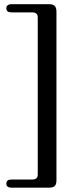

<svg xmlns="http://www.w3.org/2000/svg" viewBox="-20 -760 371 908"><path d="M158.5 65V-677Q158.5 -689.5 152 -695.5Q145.5 -701.5 132 -701.5H33.5Q10 -701.5 10 -721Q10 -729.5 16 -734.8Q22 -740 33.5 -740H214Q231.5 -740 239.2 -731.5Q247 -723 247 -705.5V93.5Q247 111 239.2 119.2Q231.5 127.5 214 127.5H33.5Q22 127.5 16 122.5Q10 117.5 10 108.5Q10 89 33.5 89H132Q145.5 89 152 83.2Q158.5 77.5 158.5 65Z"/></svg>

Font: Fraunces 11pt
Style: Regular
Weight: 400
Version: Version 1.000;[b76b70a41]